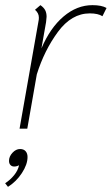

<svg xmlns="http://www.w3.org/2000/svg" viewBox="-26 -500 434 746"><path d="M388 -469 372 -437Q355 -448 323 -448Q252 -448 199 -376Q146 -304 117 -211L80 0H50L124 -420Q125 -424 125 -432Q125 -449 110 -462L131 -480Q144 -471 149.5 -460.5Q155 -450 155 -435Q155 -430 153 -414L135 -312Q169 -392 221 -436Q273 -480 333 -480Q369 -480 388 -469ZM81 110Q81 139 59 172.5Q37 206 5 226L-6 212Q14 199 29 180.5Q44 162 48 142Q39 147 29 147Q20 147 14.5 141Q9 135 9 125Q9 108 22.5 93.5Q36 79 52 79Q66 79 73.5 87.5Q81 96 81 110Z"/></svg>

Font: KoHo ExtraLight
Style: Italic
Weight: 275
Italic angle: -10°
Version: Version 1.000; ttfautohint (v1.6)